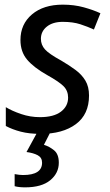

<svg xmlns="http://www.w3.org/2000/svg" viewBox="-20 -566 472 826"><path d="M155 10Q106 10 69.5 0.5Q33 -9 5 -24V-105Q31 -89 70.5 -75.5Q110 -62 152 -62Q211 -62 242 -85.5Q273 -109 273 -146Q273 -175 254 -194.5Q235 -214 183 -243Q126 -275 97 -309Q68 -343 68 -394Q68 -462 117.5 -504Q167 -546 250 -546Q299 -546 340.5 -534.5Q382 -523 412 -509L384 -439Q358 -451 326 -461.5Q294 -472 250 -472Q207 -472 181.5 -451.5Q156 -431 156 -399Q156 -373 173.5 -353.5Q191 -334 244 -305Q278 -285 305 -265Q332 -245 347.5 -219Q363 -193 363 -155Q363 -74 306.5 -32Q250 10 155 10ZM88 240Q61 240 43 235V183Q53 185 62.5 186Q72 187 79 187Q161 187 161 134Q161 112 142.5 102Q124 92 94 88L142 0H198L169 57Q192 64 212.5 80.5Q233 97 233 134Q233 179 196 209.5Q159 240 88 240Z"/></svg>

Font: Noto IKEA Latin
Style: Italic
Weight: 400
Italic angle: -12°
Designer: Monotype Design Team
Foundry: Monotype Imaging Inc.
Version: Version 1.0